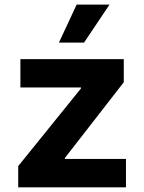

<svg xmlns="http://www.w3.org/2000/svg" viewBox="-20 -797 612 817"><path d="M230.8 -615.8H337.7L446 -777.3H306.1ZM57.5 0H516V-120.7H256V-124.6L506.7 -447.1V-545.5H66.8V-424.7H324.6V-420.8L57.5 -90.2Z"/></svg>

Font: TID UI
Style: Bold
Weight: 700
Designer: The TID Project Authors
Foundry: Bakken & Bæck
Version: Version 1.001;hotconv 1.0.109;makeotfexe 2.5.65596